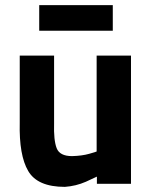

<svg xmlns="http://www.w3.org/2000/svg" viewBox="-20 -717 593 749"><path d="M491 -500V0H358V-28Q355 -26 315 -8Q276 9 233 12Q126 12 90 -50Q54 -111 57 -238V-500H191V-236Q189 -170 201 -139Q213 -108 261 -108Q300 -109 328 -117Q356 -125 357 -126V-500ZM133 -597H420V-697H133Z"/></svg>

Font: RazerF5
Style: Bold
Weight: 700
Foundry: Razer Inc.
Version: Version 1.000;PS 001.001;hotconv 1.0.56